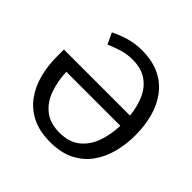

<svg xmlns="http://www.w3.org/2000/svg" viewBox="-173 -840 1013 1013"><g transform="rotate(45 333.5 -333.0)"><path d="M40 -387H533Q527 -448 505 -498Q483 -548 441 -577Q399 -606 334 -606Q293 -606 257 -595Q221 -584 184 -568L155 -630Q193 -649 237.5 -662.5Q282 -676 334 -676Q413 -676 469 -648.5Q525 -621 560 -573Q595 -525 611 -463.5Q627 -402 627 -334Q627 -267 611 -205Q595 -143 560 -94.5Q525 -46 469 -18Q413 10 334 10Q254 10 198 -18Q142 -46 107 -94.5Q72 -143 56 -205Q40 -267 40 -334ZM334 -60Q404 -60 447.5 -94.5Q491 -129 512 -186.5Q533 -244 535 -313H132Q135 -244 155.5 -186.5Q176 -129 219.5 -94.5Q263 -60 334 -60Z"/></g></svg>

Font: Epunda Sans
Style: Regular
Weight: 400
Designer: Simon Atzbach
Foundry: typofactur
Version: Version 2.204; ttfautohint (v1.8.4.7-5d5b)